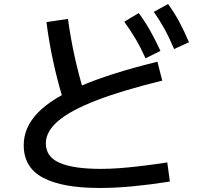

<svg xmlns="http://www.w3.org/2000/svg" viewBox="-20 -875 1040 955"><path d="M476 60Q290 60 194 9Q98 -42 98 -153Q98 -241 167.5 -313.5Q237 -386 384 -448.5Q531 -511 763 -568L787 -474Q587 -425 459 -375.5Q331 -326 269.5 -273.5Q208 -221 208 -162Q208 -95 276.5 -65Q345 -35 482 -35Q526 -35 573.5 -38.5Q621 -42 680 -49Q739 -56 812 -67L825 28Q731 43 642.5 51.5Q554 60 476 60ZM292 -386Q263 -483 243 -577Q223 -671 211 -765L318 -781Q331 -686 351 -595Q371 -504 399 -411ZM704 -585Q679 -640 653.5 -683Q628 -726 598 -767L670 -810Q702 -767 727.5 -721.5Q753 -676 778 -622ZM846 -631Q822 -688 798 -731.5Q774 -775 745 -816L816 -855Q848 -811 872.5 -765Q897 -719 920 -665Z"/></svg>

Font: M PLUS 1 Code Medium
Style: Regular
Weight: 500
Designer: Coji Morishita
Foundry: UNDERFOREST DESIGN
Version: Version 1.002